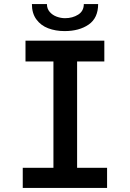

<svg xmlns="http://www.w3.org/2000/svg" viewBox="-20 -925 640 945"><path d="M92 -99H243V-622.5H105.5V-725H493.5V-622.5H359.5V-99H507V0H92ZM137 -905H211Q211 -882 224.8 -866.2Q238.5 -850.5 259 -843Q279.5 -835.5 300 -835.5Q337 -835.5 364.8 -853Q392.5 -870.5 392.5 -905H463Q463 -836.5 416.5 -804.2Q370 -772 298 -772Q253.5 -772 217.2 -785.8Q181 -799.5 159 -829.5Q137 -859.5 137 -905Z"/></svg>

Font: JuliaMono SemiBold
Style: Regular
Weight: 600
Monospace: yes
Designer: cormullion
Foundry: corm
Version: Version 0.055; ttfautohint (v1.8.4)